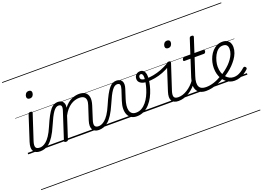

<svg xmlns="http://www.w3.org/2000/svg" viewBox="-191 -1518 3469 2526"><g transform="rotate(-20 1544.0 -255.0)"><path d="M163 17Q130 17 107 6.5Q84 -4 71.5 -25Q59 -46 59.5 -76.5Q60 -107 73 -148L185 -494Q189 -506 196 -510.5Q203 -515 216 -515Q232 -515 238.5 -509Q245 -503 241 -491L126 -140Q108 -84 119 -57.5Q130 -31 179 -31Q188 -31 192 -23.5Q196 -16 194.5 -7Q193 2 185.5 9.5Q178 17 163 17ZM273 -683Q255 -683 243.5 -692Q232 -701 232 -719Q232 -743 247 -762.5Q262 -782 290 -782Q307 -782 318.5 -773Q330 -764 330 -745Q330 -722 315.5 -702.5Q301 -683 273 -683ZM0 490H300V500H0ZM0 -20H300V0H0ZM0 -505H300V-500H0ZM0 -1010H300V-1000H0Z M165 17Q156 17 152.5 9.5Q149 2 151.5 -7Q154 -16 161 -23.5Q168 -31 180 -31Q196 -31 218 -39Q240 -47 266 -68.5Q292 -90 321 -133Q350 -176 380 -246Q416 -330 444.5 -382.5Q473 -435 498 -464Q523 -493 547 -504Q571 -515 597 -515Q608 -515 611 -508Q614 -501 612 -491.5Q610 -482 604.5 -474.5Q599 -467 591 -467Q573 -467 555 -455Q537 -443 518 -416.5Q499 -390 477.5 -347.5Q456 -305 430 -244Q395 -163 361.5 -111.5Q328 -60 295 -32Q262 -4 230 6.5Q198 17 165 17ZM300 490H400V500H300ZM300 -20H400V0H300ZM300 -505H400V-500H300ZM300 -1010H400V-1000H300Z M985 17Q955 17 933 6.5Q911 -4 899.5 -25Q888 -46 888 -76.5Q888 -107 901 -148L963 -339Q976 -378 972.5 -407.5Q969 -437 947 -453Q925 -469 884 -469Q854 -469 823 -460Q792 -451 762 -431Q732 -411 705 -380Q678 -349 655 -305L557 -4Q554 6 547.5 10.5Q541 15 526 15Q514 15 506.5 10Q499 5 502 -6L624 -381Q639 -426 631 -446.5Q623 -467 593 -467Q582 -467 577 -474.5Q572 -482 573 -491.5Q574 -501 580.5 -508Q587 -515 598 -515Q622 -515 639.5 -508Q657 -501 668.5 -487.5Q680 -474 684.5 -455Q689 -436 685 -412L684 -404Q710 -438 737 -460Q764 -482 792 -495Q820 -508 847 -513.5Q874 -519 898 -519Q951 -519 983.5 -496Q1016 -473 1024 -428Q1032 -383 1011 -317L954 -138Q936 -83 946.5 -57Q957 -31 1002 -31Q1010 -31 1014 -23.5Q1018 -16 1016.5 -7Q1015 2 1007.5 9.5Q1000 17 985 17ZM400 490H1121V500H400ZM400 -20H1121V0H400ZM400 -505H1121V-500H400ZM400 -1010H1121V-1000H400Z M986 17Q977 17 973.5 9.5Q970 2 972.5 -7Q975 -16 982 -23.5Q989 -31 1001 -31Q1017 -31 1039 -39Q1061 -47 1087 -68.5Q1113 -90 1142 -133Q1171 -176 1201 -246Q1237 -330 1265.5 -382.5Q1294 -435 1319 -464Q1344 -493 1368 -504Q1392 -515 1418 -515Q1429 -515 1432 -508Q1435 -501 1433 -491.5Q1431 -482 1425.5 -474.5Q1420 -467 1412 -467Q1394 -467 1376 -455Q1358 -443 1339 -416.5Q1320 -390 1298.5 -347.5Q1277 -305 1251 -244Q1216 -163 1182.5 -111.5Q1149 -60 1116 -32Q1083 -4 1051 6.5Q1019 17 986 17ZM1121 490H1221V500H1121ZM1121 -20H1221V0H1121ZM1121 -505H1221V-500H1121ZM1121 -1010H1221V-1000H1121Z M1516 19Q1472 19 1441 0.5Q1410 -18 1394 -52.5Q1378 -87 1378.5 -135Q1379 -183 1398 -241L1444 -382Q1458 -426 1451 -446.5Q1444 -467 1414 -467Q1403 -467 1397.5 -474.5Q1392 -482 1392.5 -491.5Q1393 -501 1400 -508Q1407 -515 1419 -515Q1445 -515 1464.5 -505.5Q1484 -496 1494.5 -478.5Q1505 -461 1505.5 -434.5Q1506 -408 1495 -375L1453 -244Q1439 -200 1434.5 -161.5Q1430 -123 1437.5 -93.5Q1445 -64 1466 -47Q1487 -30 1523 -30Q1567 -30 1603 -51Q1639 -72 1667.5 -107Q1696 -142 1717 -185Q1738 -228 1752 -273Q1766 -318 1773.5 -359Q1781 -400 1781 -429Q1781 -449 1777 -461.5Q1773 -474 1766.5 -479.5Q1760 -485 1752 -485Q1738 -485 1733 -495Q1728 -505 1734.5 -515Q1741 -525 1758 -525Q1779 -525 1795 -514Q1811 -503 1820.5 -481Q1830 -459 1830 -424Q1830 -392 1822.5 -347.5Q1815 -303 1799 -252.5Q1783 -202 1758 -154Q1733 -106 1698 -67Q1663 -28 1617.5 -4.5Q1572 19 1516 19ZM1221 490H1875V500H1221ZM1221 -20H1875V0H1221ZM1221 -505H1875V-500H1221ZM1221 -1010H1875V-1000H1221Z M1798 -362Q1741 -362 1708 -384.5Q1675 -407 1675 -444Q1675 -480 1697.5 -502.5Q1720 -525 1757 -525Q1771 -525 1773.5 -515Q1776 -505 1770.5 -495Q1765 -485 1751 -485Q1738 -485 1729.5 -475Q1721 -465 1721 -449Q1721 -434 1729.5 -424.5Q1738 -415 1756 -410Q1774 -405 1800 -405Q1850 -405 1903 -415Q1956 -425 2013.5 -446.5Q2071 -468 2132 -504Q2139 -508 2143.5 -504Q2148 -500 2148.5 -491.5Q2149 -483 2146.5 -474.5Q2144 -466 2137 -462Q2081 -426 2023.5 -404Q1966 -382 1909.5 -372Q1853 -362 1798 -362ZM1875 490H1913V500H1875ZM1875 -20H1913V0H1875ZM1875 -505H1913V-500H1875ZM1875 -1010H1913V-1000H1875Z M2100 17Q2067 17 2044 6.5Q2021 -4 2008.5 -25Q1996 -46 1996.5 -76.5Q1997 -107 2010 -148L2122 -494Q2126 -506 2133 -510.5Q2140 -515 2153 -515Q2169 -515 2175.5 -509Q2182 -503 2178 -491L2063 -140Q2045 -84 2056 -57.5Q2067 -31 2116 -31Q2125 -31 2129 -23.5Q2133 -16 2131.5 -7Q2130 2 2122.5 9.5Q2115 17 2100 17ZM2210 -683Q2192 -683 2180.5 -692Q2169 -701 2169 -719Q2169 -743 2184 -762.5Q2199 -782 2227 -782Q2244 -782 2255.5 -773Q2267 -764 2267 -745Q2267 -722 2252.5 -702.5Q2238 -683 2210 -683ZM1912 490H2237V500H1912ZM1912 -20H2237V0H1912ZM1912 -505H2237V-500H1912ZM1912 -1010H2237V-1000H1912Z M2101 17Q2091 17 2086 9.5Q2081 2 2083 -7Q2085 -16 2093.5 -23.5Q2102 -31 2117 -31Q2147 -31 2179 -41.5Q2211 -52 2242 -71.5Q2273 -91 2302.5 -119Q2332 -147 2358 -183Q2367 -196 2375.5 -193.5Q2384 -191 2388.5 -181.5Q2393 -172 2386 -163Q2357 -119 2322.5 -85.5Q2288 -52 2251.5 -29Q2215 -6 2177.5 5.5Q2140 17 2101 17ZM2237 490V500ZM2237 -20V0ZM2237 -505V-500ZM2237 -1010V-1000Z M2488 17Q2443 17 2410.5 2Q2378 -13 2360.5 -42.5Q2343 -72 2342.5 -115Q2342 -158 2360 -215L2437 -452H2352Q2341 -452 2338.5 -458.5Q2336 -465 2339 -477Q2343 -489 2349 -494.5Q2355 -500 2366 -500H2452L2520 -709Q2524 -721 2530.5 -725.5Q2537 -730 2551 -730Q2568 -730 2573.5 -724Q2579 -718 2576 -706L2509 -500H2637Q2648 -500 2650.5 -494Q2653 -488 2650 -476Q2646 -463 2639.5 -457.5Q2633 -452 2623 -452H2494L2418 -219Q2401 -169 2399.5 -133Q2398 -97 2409.5 -74.5Q2421 -52 2445 -41.5Q2469 -31 2503 -31Q2513 -31 2517 -23.5Q2521 -16 2519.5 -7Q2518 2 2510 9.5Q2502 17 2488 17ZM2237 490H2625V500H2237ZM2237 -20H2625V0H2237ZM2237 -505H2625V-500H2237ZM2237 -1010H2625V-1000H2237Z M2488 17Q2476 17 2472 9.5Q2468 2 2471 -7Q2474 -16 2483 -23.5Q2492 -31 2504 -31Q2557 -31 2614.5 -49.5Q2672 -68 2726 -102Q2734 -107 2741 -103.5Q2748 -100 2752 -92.5Q2756 -85 2755.5 -77Q2755 -69 2747 -64Q2704 -38 2658.5 -19.5Q2613 -1 2570 8Q2527 17 2488 17ZM2624 490V500ZM2624 -20V0ZM2624 -505V-500ZM2624 -1010V-1000Z M2730 -101Q2769 -124 2804.5 -151.5Q2840 -179 2869 -208Q2895 -235 2916.5 -265.5Q2938 -296 2951 -329.5Q2964 -363 2964 -398Q2964 -434 2946.5 -452Q2929 -470 2893 -470Q2854 -470 2825 -446Q2796 -422 2776.5 -385Q2757 -348 2746.5 -307Q2736 -266 2736 -232Q2736 -184 2748.5 -147Q2761 -110 2782.5 -84Q2804 -58 2832 -44Q2860 -30 2891 -30Q2919 -30 2943.5 -38Q2968 -46 2994 -62.5Q3020 -79 3048 -104Q3057 -111 3064.5 -110Q3072 -109 3079 -103Q3086 -96 3088 -87Q3090 -78 3081 -69Q3058 -47 3028 -26.5Q2998 -6 2961.5 6.5Q2925 19 2884 19Q2850 19 2820 7Q2790 -5 2764.5 -27Q2739 -49 2720.5 -79.5Q2702 -110 2692 -148Q2682 -186 2682 -230Q2682 -269 2691 -309.5Q2700 -350 2718.5 -387.5Q2737 -425 2764 -454.5Q2791 -484 2826 -501.5Q2861 -519 2904 -519Q2944 -519 2969.5 -504Q2995 -489 3007.5 -463.5Q3020 -438 3020 -405Q3020 -363 3004.5 -322.5Q2989 -282 2963 -246Q2937 -210 2907 -179Q2874 -145 2835 -116Q2796 -87 2754 -62ZM2625 490H3069V500H2625ZM2625 -20H3069V0H2625ZM2625 -505H3069V-500H2625ZM2625 -1010H3069V-1000H2625Z"/></g></svg>

Font: Playwrite RO Guides
Style: Regular
Weight: 400
Designer: Veronika Burian, José Scaglione
Foundry: TypeTogether
Version: Version 1.003